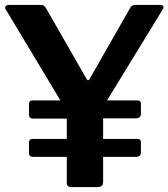

<svg xmlns="http://www.w3.org/2000/svg" viewBox="-20 -762 686 782"><path d="M646 -732C646 -738.7 641.3 -742 632 -742H534C526.7 -742 521.3 -741 518 -739C514.7 -737 511.3 -732.7 508 -726L347 -444C344.3 -438 341.3 -435 338 -435C336 -435 333.3 -438.3 330 -445L169 -726C165 -732.7 161.5 -737 158.5 -739C155.5 -741 150.3 -742 143 -742H18C6.7 -742 1 -738.3 1 -731C1 -727.7 2.3 -724.3 5 -721L226 -353H111C102.3 -353 98 -347.7 98 -337V-297C98 -291 99.3 -286.5 102 -283.5C104.7 -280.5 109.3 -279 116 -279H252V-196H111C102.3 -196 98 -190.7 98 -180V-140C98 -134 99.3 -129.7 102 -127C104.7 -124.3 109.3 -123 116 -123H252V-19C252 -12.3 253.5 -7.5 256.5 -4.5C259.5 -1.5 264.7 0 272 0H375C384.3 0 390.8 -1.7 394.5 -5C398.2 -8.3 400 -14 400 -22V-123H531C539 -123 544.8 -124.5 548.5 -127.5C552.2 -130.5 554 -135.3 554 -142V-183C554 -191.7 549.7 -196 541 -196H400V-280H531C539 -280 544.8 -281.5 548.5 -284.5C552.2 -287.5 554 -292.3 554 -299V-339C554 -348.3 549.7 -353 541 -353H416L643 -724C645 -727.3 646 -730 646 -732Z"/></svg>

Font: Libre Franklin SemiBold
Style: Regular
Weight: 600
Designer: Pablo Impallari, Rodrigo Fuenzalida
Foundry: Impallari Type
Version: Version 1.002; ttfautohint (v1.5)